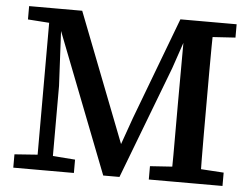

<svg xmlns="http://www.w3.org/2000/svg" viewBox="-49 -728 1031 789"><g transform="rotate(5 466.5 -333.5)"><path d="M33 0V-55L144 -63H175L283 -55V0ZM40 -612V-667H168V-604H154ZM128 0V-667H175L191 -351V0ZM404 0 172 -596H147V-667H259L472 -119H460L505 -246L664 -667H722V-596H693L648 -464L471 0ZM592 0V-55L711 -63H770L896 -55V0ZM683 0Q684 -55 684 -109Q684 -163 684 -217.5Q684 -272 684 -326L685 -667H803Q802 -616 801.5 -565Q801 -514 801 -462.5Q801 -411 801 -359V-309Q801 -258 801 -206Q801 -154 801.5 -103Q802 -52 803 0ZM756 -604V-667H896V-612L770 -604Z"/></g></svg>

Font: Source Serif 4 Medium
Style: Regular
Weight: 500
Designer: Frank Grießhammer
Foundry: Adobe Systems Incorporated
Version: Version 4.004;hotconv 1.0.116;makeotfexe 2.5.65601